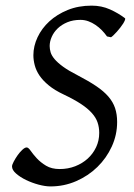

<svg xmlns="http://www.w3.org/2000/svg" viewBox="-20 -650 479 685"><path d="M425.8 -585Q427.7 -583.5 425.8 -578.4Q423.8 -573.2 419.7 -566.4Q415.5 -559.6 409.4 -551.8Q403.3 -543.9 397 -536.9Q390.6 -529.8 385 -524.4Q379.4 -519 376 -517.1L361.8 -520Q353.5 -531.7 343.3 -542.2Q333 -552.7 320.8 -561Q308.6 -569.3 295.2 -574.2Q281.7 -579.1 267.1 -579.1Q240.7 -579.1 220.2 -570.6Q199.7 -562 185.8 -548.6Q171.9 -535.2 164.6 -518.6Q157.2 -502 157.2 -485.8Q157.2 -475.1 160.6 -463.4Q164.1 -451.7 174.8 -439Q185.5 -426.3 205.3 -411.9Q225.1 -397.5 257.8 -380.9Q296.4 -360.8 323.2 -342.8Q350.1 -324.7 366.7 -305.4Q383.3 -286.1 390.6 -264.2Q397.9 -242.2 397.9 -214.8Q397.9 -168.9 378.9 -127.4Q359.9 -85.9 327.4 -54.2Q294.9 -22.5 251.7 -3.7Q208.5 15.1 160.2 15.1Q141.6 15.1 117.9 8.8Q94.2 2.4 73 -7.8Q51.8 -18.1 37.4 -30.8Q22.9 -43.5 22.9 -56.2Q22.9 -62 28.8 -73.2Q34.7 -84.5 42.7 -95.9Q50.8 -107.4 59.8 -115.7Q68.8 -124 75.2 -124Q81.1 -124 89.4 -112.1Q97.7 -100.1 111.1 -85.4Q124.5 -70.8 144.3 -58.8Q164.1 -46.9 192.9 -46.9Q222.7 -46.9 248.3 -56.9Q273.9 -66.9 293 -84.2Q312 -101.6 323 -125Q334 -148.4 334 -175.8Q334 -195.8 328.1 -213.1Q322.3 -230.5 307.6 -246.8Q293 -263.2 268.6 -279.3Q244.1 -295.4 207 -313Q174.8 -328.1 153.8 -345.5Q132.8 -362.8 120.8 -380.6Q108.9 -398.4 104 -417Q99.1 -435.5 99.1 -453.1Q99.1 -485.4 114 -517.1Q128.9 -548.8 156 -573.7Q183.1 -598.6 221.4 -614.3Q259.8 -629.9 307.1 -629.9Q342.3 -629.9 372.3 -616.5Q402.3 -603 425.8 -585Z"/></svg>

Font: Gentium Plus APac
Style: Italic
Weight: 400
Italic angle: -8°
Designer: J. Victor Gaultney, Annie Olsen, Iska Routamaa, Becca Hirsbrunner
Foundry: SIL International
Version: Version 5.000